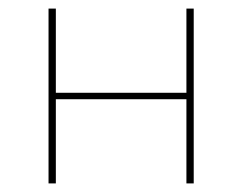

<svg xmlns="http://www.w3.org/2000/svg" viewBox="-20 -427 565 447"><path d="M414 -407H431V0H414V-196H110V0H93V-407H110V-211H414Z"/></svg>

Font: EauTestText Thin
Style: Italic
Weight: 250
Italic angle: -12°
Designer: Christian Thalmann (Catharsis Fonts)
Version: Version 0.001;PS 000.001;hotconv 1.0.88;makeotf.lib2.5.64775